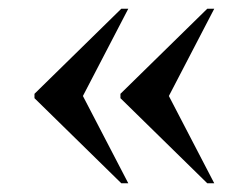

<svg xmlns="http://www.w3.org/2000/svg" viewBox="-20 -490 576 440"><path d="M455 -70 256 -265V-275L455 -470H471L367 -270L471 -70ZM258 -70 59 -265V-275L258 -470H274L170 -270L274 -70Z"/></svg>

Font: Noto Serif Display SemiCondensed Extra
Style: Regular
Weight: 800
Width: 4
Designer: Monotype Design Team
Foundry: Monotype Imaging Inc.
Version: Version 1.900